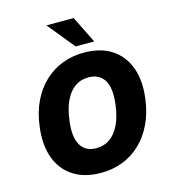

<svg xmlns="http://www.w3.org/2000/svg" viewBox="-134 -1040 1025 1157"><g transform="rotate(-15 379.0 -461.0)"><path d="M354 11Q250 11 180.5 -34.5Q111 -80 81.5 -162.5Q52 -245 67 -356Q78 -442 110 -508.5Q142 -575 191.5 -621.5Q241 -668 303.5 -692Q366 -716 438 -716Q542 -716 611 -671Q680 -626 710 -543.5Q740 -461 725 -350Q714 -264 681.5 -197Q649 -130 600 -83.5Q551 -37 488.5 -13Q426 11 354 11ZM365 -140Q413 -140 449.5 -166Q486 -192 509.5 -241Q533 -290 542 -361Q556 -462 525.5 -513.5Q495 -565 426 -565Q378 -565 342 -539.5Q306 -514 282.5 -465Q259 -416 250 -345Q236 -244 266 -192Q296 -140 365 -140ZM401 -765 264 -933H434L517 -765Z"/></g></svg>

Font: Nunito Sans 10pt SemiCondensed Black
Style: Italic
Weight: 900
Width: 4
Italic angle: -9°
Designer: Vernon Adams
Foundry: Vernon Adams
Version: Version 3.101;gftools[0.9.27]